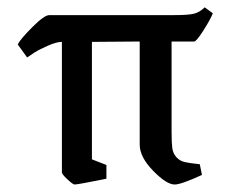

<svg xmlns="http://www.w3.org/2000/svg" viewBox="-20 -489 616 518"><path d="M442.9 -133.8Q442.9 -104 444.8 -89.4Q446.8 -74.7 456.1 -64.7Q465.3 -54.7 478.3 -51.8Q491.2 -48.8 519 -45.9L524.9 -17.1Q468.8 8.8 451.2 8.8Q429.2 8.8 393.1 -28.3Q356.9 -65.4 356.9 -99.1V-377L228 -376V-59.1L267.1 -43.9V-6.8Q189.9 8.8 181.2 8.8Q176.8 8.8 161.9 -5.1Q147 -19 147 -23.9V-376Q132.3 -376 109.1 -365.7Q85.9 -355.5 73.7 -347.7Q61.5 -339.8 53.2 -334L27.8 -369.1Q35.2 -383.8 67.4 -416Q99.6 -448.2 112.8 -448.2H448.2Q488.3 -448.2 503.7 -452.1Q519 -456.1 532.2 -469.2L554.2 -453.1Q547.4 -436 528.6 -406.5Q509.8 -377 503.9 -377H442.9Z"/></svg>

Font: Grenze
Style: Regular
Weight: 400
Designer: Renata Polastri
Foundry: Omnibus-Type
Version: Version 1.002;PS 001.002;hotconv 1.0.88;makeotf.lib2.5.64775